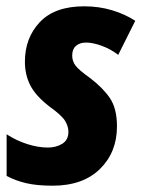

<svg xmlns="http://www.w3.org/2000/svg" viewBox="-20 -579 449 609"><path d="M147 10Q97 10 63 2Q29 -6 1 -21V-153Q32 -133 66.5 -122Q101 -111 132 -111Q158 -111 177.5 -123Q197 -135 197 -161Q197 -178 186.5 -195.5Q176 -213 137 -241Q93 -275 76 -308.5Q59 -342 59 -383Q59 -459 106.5 -509Q154 -559 247 -559Q294 -559 335.5 -546.5Q377 -534 409 -513L355 -405Q330 -424 302 -434Q274 -444 253 -444Q233 -444 221 -433.5Q209 -423 209 -403Q209 -385 219.5 -371Q230 -357 265 -332Q306 -301 328.5 -268Q351 -235 351 -178Q351 -96 297 -43Q243 10 147 10Z"/></svg>

Font: Noto Sans Condensed ExtraBold
Style: Italic
Weight: 800
Width: 3
Italic angle: -12°
Designer: Monotype Design Team
Foundry: Monotype Imaging Inc.
Version: Version 2.013; ttfautohint (v1.8.4.7-5d5b)